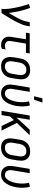

<svg xmlns="http://www.w3.org/2000/svg" viewBox="1349 -2143 802 3540"><g transform="rotate(90 1750.0 -373.0)"><path d="M142 0Q147 -33 146 -66Q145 -99 141.5 -131.5Q138 -164 132.5 -195.5Q127 -227 121 -258.5Q115 -290 107.5 -321Q100 -352 91.5 -383Q83 -414 74 -444Q65 -474 54 -503L126 -528Q144 -481 157.5 -433Q171 -385 182.5 -336Q194 -287 203.5 -237Q213 -187 218 -136Q236 -162 251.5 -189Q267 -216 282.5 -243Q298 -270 313 -297.5Q328 -325 340.5 -353Q353 -381 363 -410Q373 -439 378 -468L387 -520H466L457 -468Q450 -427 434 -386Q418 -345 399 -305.5Q380 -266 358.5 -227.5Q337 -189 314 -151Q291 -113 268 -75Q245 -37 220 0Z M821 8Q795 8 770.5 3.5Q746 -1 725 -12.5Q704 -24 688 -43Q672 -62 664.5 -85Q657 -108 656.5 -134Q656 -160 661 -186L704 -450H582L594 -520H966L954 -450H783L738 -174Q734 -151 737 -129Q740 -107 754 -91Q768 -75 789.5 -68.5Q811 -62 833 -62Q848 -62 862.5 -66Q877 -70 891 -78L879 -8Q866 0 851 4Q836 8 821 8Z M1203 8Q1174 8 1146.5 2Q1119 -4 1096.5 -19Q1074 -34 1059 -56.5Q1044 -79 1037.5 -106Q1031 -133 1031 -161.5Q1031 -190 1036 -219L1056 -339Q1060 -364 1068 -389Q1076 -414 1091 -436.5Q1106 -459 1126 -477.5Q1146 -496 1170 -507.5Q1194 -519 1219.5 -523.5Q1245 -528 1270 -528Q1299 -528 1326.5 -522Q1354 -516 1376.5 -501Q1399 -486 1414.5 -463.5Q1430 -441 1436.5 -414Q1443 -387 1442.5 -358.5Q1442 -330 1438 -301L1418 -181Q1414 -156 1405.5 -131Q1397 -106 1382.5 -83.5Q1368 -61 1348 -42.5Q1328 -24 1304 -12.5Q1280 -1 1254 3.5Q1228 8 1203 8ZM1204 -62Q1220 -62 1237 -65.5Q1254 -69 1269.5 -77.5Q1285 -86 1297.5 -99Q1310 -112 1319 -127.5Q1328 -143 1333 -159.5Q1338 -176 1340 -192L1360 -312Q1363 -330 1364 -347.5Q1365 -365 1362.5 -381.5Q1360 -398 1352.5 -413Q1345 -428 1332.5 -438.5Q1320 -449 1304 -453.5Q1288 -458 1270 -458Q1254 -458 1236.5 -454.5Q1219 -451 1204 -442.5Q1189 -434 1176 -421Q1163 -408 1154 -392.5Q1145 -377 1140.5 -360.5Q1136 -344 1133 -328L1113 -208Q1110 -190 1109 -172.5Q1108 -155 1111 -138.5Q1114 -122 1121.5 -107Q1129 -92 1141 -81.5Q1153 -71 1169.5 -66.5Q1186 -62 1204 -62Z M1707 8Q1678 8 1650.5 2Q1623 -4 1602 -19.5Q1581 -35 1566 -57.5Q1551 -80 1544.5 -106.5Q1538 -133 1538.5 -162Q1539 -191 1544 -219L1594 -520H1673L1621 -208Q1618 -191 1617 -173.5Q1616 -156 1618.5 -139.5Q1621 -123 1627.5 -108Q1634 -93 1646 -82.5Q1658 -72 1674 -67Q1690 -62 1708 -62Q1725 -62 1742 -69Q1759 -76 1772.5 -89Q1786 -102 1796.5 -117.5Q1807 -133 1815 -149Q1823 -165 1829.5 -182Q1836 -199 1840.5 -216Q1845 -233 1849.5 -250Q1854 -267 1857 -284Q1866 -341 1864 -398Q1862 -455 1850 -508L1925 -523Q1940 -464 1942 -400.5Q1944 -337 1933 -273Q1928 -242 1919.5 -211Q1911 -180 1898.5 -150Q1886 -120 1868 -91.5Q1850 -63 1826 -40Q1802 -17 1770 -4.5Q1738 8 1707 8ZM1755 -600 1792 -754H1870L1819 -600Z M2303 0 2194 -228 2128 -159 2102 0H2024L2110 -520H2188L2148 -278L2372 -520H2473L2247 -283L2387 0Z M2703 8Q2674 8 2646.5 2Q2619 -4 2596.5 -19Q2574 -34 2559 -56.5Q2544 -79 2537.5 -106Q2531 -133 2531 -161.5Q2531 -190 2536 -219L2556 -339Q2560 -364 2568 -389Q2576 -414 2591 -436.5Q2606 -459 2626 -477.5Q2646 -496 2670 -507.5Q2694 -519 2719.5 -523.5Q2745 -528 2770 -528Q2799 -528 2826.5 -522Q2854 -516 2876.5 -501Q2899 -486 2914.5 -463.5Q2930 -441 2936.5 -414Q2943 -387 2942.5 -358.5Q2942 -330 2938 -301L2918 -181Q2914 -156 2905.5 -131Q2897 -106 2882.5 -83.5Q2868 -61 2848 -42.5Q2828 -24 2804 -12.5Q2780 -1 2754 3.5Q2728 8 2703 8ZM2704 -62Q2720 -62 2737 -65.5Q2754 -69 2769.5 -77.5Q2785 -86 2797.5 -99Q2810 -112 2819 -127.5Q2828 -143 2833 -159.5Q2838 -176 2840 -192L2860 -312Q2863 -330 2864 -347.5Q2865 -365 2862.5 -381.5Q2860 -398 2852.5 -413Q2845 -428 2832.5 -438.5Q2820 -449 2804 -453.5Q2788 -458 2770 -458Q2754 -458 2736.5 -454.5Q2719 -451 2704 -442.5Q2689 -434 2676 -421Q2663 -408 2654 -392.5Q2645 -377 2640.5 -360.5Q2636 -344 2633 -328L2613 -208Q2610 -190 2609 -172.5Q2608 -155 2611 -138.5Q2614 -122 2621.5 -107Q2629 -92 2641 -81.5Q2653 -71 2669.5 -66.5Q2686 -62 2704 -62Z M3207 8Q3178 8 3150.5 2Q3123 -4 3102 -19.5Q3081 -35 3066 -57.5Q3051 -80 3044.5 -106.5Q3038 -133 3038.5 -162Q3039 -191 3044 -219L3094 -520H3173L3121 -208Q3118 -191 3117 -173.5Q3116 -156 3118.5 -139.5Q3121 -123 3127.5 -108Q3134 -93 3146 -82.5Q3158 -72 3174 -67Q3190 -62 3208 -62Q3225 -62 3242 -69Q3259 -76 3272.5 -89Q3286 -102 3296.5 -117.5Q3307 -133 3315 -149Q3323 -165 3329.5 -182Q3336 -199 3340.5 -216Q3345 -233 3349.5 -250Q3354 -267 3357 -284Q3366 -341 3364 -398Q3362 -455 3350 -508L3425 -523Q3440 -464 3442 -400.5Q3444 -337 3433 -273Q3428 -242 3419.5 -211Q3411 -180 3398.5 -150Q3386 -120 3368 -91.5Q3350 -63 3326 -40Q3302 -17 3270 -4.5Q3238 8 3207 8Z"/></g></svg>

Font: Iosevka Oblique
Style: Regular
Weight: 400
Italic angle: -9°
Monospace: yes
Designer: Belleve Invis
Foundry: Belleve Invis
Version: Version 32.5.0; ttfautohint (v1.8.4)